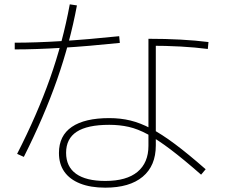

<svg xmlns="http://www.w3.org/2000/svg" viewBox="-20 -828 1040 886"><path d="M466 38Q398 38 350 19Q302 0 277 -35.5Q252 -71 252 -122Q252 -202 311.5 -242.5Q371 -283 484 -283Q536 -283 581.5 -272Q627 -261 676.5 -235Q726 -209 787 -163.5Q848 -118 929 -47L908 -22Q827 -93 767.5 -138Q708 -183 662 -208Q616 -233 574 -242.5Q532 -252 484 -252Q383 -252 334 -220Q285 -188 285 -123Q285 -59 331 -26Q377 7 466 7Q564 7 614.5 -35Q665 -77 665 -155V-649Q823 -649 942 -634L939 -602Q824 -617 668 -617L699 -636V-157Q699 -63 638.5 -12.5Q578 38 466 38ZM59 -118Q152 -300 211 -467Q270 -634 302 -808L335 -803Q303 -631 243.5 -461Q184 -291 90 -104ZM48 -631Q243 -631 530 -661L533 -630Q245 -600 48 -600Z"/></svg>

Font: M PLUS 2 Thin ExtraLight
Style: Regular
Weight: 250
Version: Version 1.001